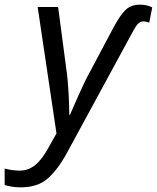

<svg xmlns="http://www.w3.org/2000/svg" viewBox="-114 -566 675 826"><path d="M-25 240C22 240 61 228 90 203C119 178 148 140 175 90L452 -420C472 -457 482 -474 503 -474C512 -474 523 -470 528 -469L541 -534C528 -541 510 -546 489 -546C464 -546 444 -539 429 -526C413 -512 395 -486 375 -449L265 -242C242 -200 200 -102 187 -72H184C184 -113 181 -207 171 -271L136 -536H48L129 8L94 70C59 134 23 168 -30 168C-54 168 -75 164 -94 159V230C-75 235 -57 240 -25 240Z"/></svg>

Font: BC Sans
Style: Italic
Weight: 400
Italic angle: -12°
Designer: Monotype Design Team
Designer: Province of B.C.
Foundry: Monotype Imaging Inc.
Version: Version 2.000;GOOG;noto-source:20170915:90ef993387c0